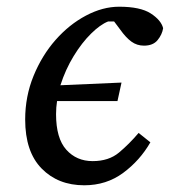

<svg xmlns="http://www.w3.org/2000/svg" viewBox="-20 -540 506 572"><path d="M231 12Q153 12 104 -38Q55 -88 55 -184Q55 -253 80 -314Q105 -375 145.5 -421Q186 -467 236 -493.5Q286 -520 335 -520Q398 -520 429 -500Q460 -480 466 -456Q463 -437 449.5 -420.5Q436 -404 409 -404Q388 -404 371.5 -416Q355 -428 338 -452L320 -476H302Q279 -467 251.5 -440Q224 -413 199.5 -373Q175 -333 160 -286L342 -294L330 -239H150Q147 -220 147 -200Q147 -128 177.5 -94Q208 -60 256 -60Q304 -60 334.5 -85.5Q365 -111 393 -144L428 -116Q397 -62 347 -25Q297 12 231 12Z"/></svg>

Font: Source Serif 4 Caption
Style: Italic
Weight: 400
Italic angle: -12°
Designer: Frank Grießhammer
Foundry: Adobe Systems Incorporated
Version: Version 4.004;hotconv 1.0.117;makeotfexe 2.5.65602